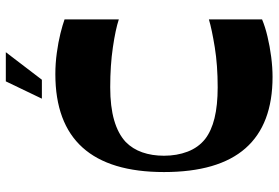

<svg xmlns="http://www.w3.org/2000/svg" viewBox="-164 -752 929 640"><g transform="rotate(-90 300.0 -432.5)"><path d="M554.9 -23Q530.8 -12.7 497.8 -4.9Q464.8 3 429.7 7.5Q394.7 12 363 12Q204.6 12 125.3 -78.2Q46 -168.3 46 -350Q46 -530.4 127.6 -621.2Q209.3 -712 372.4 -712Q408.1 -712 443.5 -707.1Q478.8 -702.3 508.2 -695Q537.5 -687.6 554.9 -681.3V-500.4Q521.9 -511.4 462 -520.2Q402.1 -529.1 328.6 -529.1Q264.3 -529.1 219.1 -516.1Q174 -503.1 146.3 -477.5Q123 -454.6 111.7 -422.2Q100.4 -389.9 100.4 -350Q100.4 -306.8 114 -271.2Q127.7 -235.5 155.9 -212.9Q182.9 -191.9 225.7 -181.4Q268.6 -170.9 328.6 -170.9Q402.1 -170.9 462 -180.6Q521.9 -190.3 554.9 -200.2ZM290.6 -756.9 348.3 -877.1H445.5L353.7 -756.9Z"/></g></svg>

Font: Ojuju ExtraLight
Style: Regular
Weight: 200
Designer: Chisaokwu Joboson, Mirko Velimirovic
Foundry: Udi Foundry
Version: Version 1.000